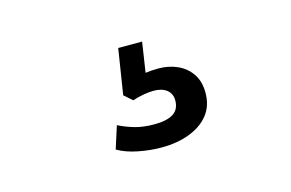

<svg xmlns="http://www.w3.org/2000/svg" viewBox="-44 -106 588 388"><g transform="rotate(-15 250.0 88.5)"><path d="M255 197Q231 197 206 192Q181 187 164 177L179 130Q195 138 212.5 143Q230 148 253 148Q279 148 292.5 139.5Q306 131 306 112Q306 98 296 90Q286 82 268 82Q260 82 248 84Q236 86 224 90L207 75L222 -20H272L260 59L236 49Q246 45 260.5 43Q275 41 290 41Q311 41 329 49Q347 57 358 73Q369 89 369 113Q369 140 354.5 158.5Q340 177 314 187Q288 197 255 197Z"/></g></svg>

Font: Nunito Sans 7pt SemiCondensed
Style: Regular
Weight: 400
Width: 4
Designer: Vernon Adams
Foundry: Vernon Adams
Version: Version 3.101;gftools[0.9.27]